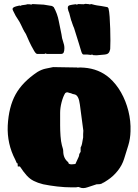

<svg xmlns="http://www.w3.org/2000/svg" viewBox="-20 -937 715 993"><path d="M352 32Q315 32 276 27.5Q237 23 203 16Q175 9 155 -1Q135 -11 118.5 -29Q102 -47 83 -76H72L71 -92Q70 -92 69.5 -92.5Q69 -93 67 -93L59 -111Q16 -193 20 -287Q25 -384 60.5 -448.5Q96 -513 174 -565Q196 -578 216 -582Q236 -586 255 -590Q281 -590 312 -589Q343 -588 374 -588H378Q380 -588 380 -587Q385 -588 395 -588Q405 -588 415 -587Q492 -581 546 -534Q581 -503 606 -459Q631 -415 644 -363Q657 -311 655 -258Q654 -219 643.5 -185Q633 -151 622 -116Q612 -83 589 -54Q566 -25 537 -6L515 8Q514 9 514 7.5Q514 6 509 11Q507 13 504 13Q500 16 486 16H480Q457 23 433 31.5Q409 40 392 32Q386 29 380.5 30.5Q375 32 373 32ZM350 -87Q356 -87 362.5 -88Q369 -89 370 -89L387 -126Q388 -129 389 -132.5Q390 -136 390 -140L397 -152V-174Q402 -183 404 -192.5Q406 -202 410 -226V-243L411 -261L393 -397Q387 -445 365 -449Q354 -451 351 -453Q348 -455 341 -456Q338 -457 331 -459Q324 -461 317 -455Q306 -437 298.5 -408Q291 -379 291 -353V-323Q291 -314 291 -288Q291 -262 293 -233.5Q295 -205 300 -186Q305 -170 306 -165Q307 -160 307 -156Q307 -118 333 -98Q333 -87 350 -87ZM449 -653 431 -655H412Q405 -655 400 -672Q396 -687 388 -712Q380 -737 373 -760Q366 -783 363 -792Q361 -796 358.5 -802.5Q356 -809 353 -818Q352 -821 351 -824.5Q350 -828 348 -832Q345 -842 342 -854.5Q339 -867 338 -870Q336 -874 335 -877.5Q334 -881 333 -883Q332 -885 332 -888Q332 -891 331 -892Q330 -894 330.5 -895.5Q331 -897 331 -899Q331 -907 341 -910Q345 -911 352.5 -912.5Q360 -914 370 -915H374Q374 -913 377 -913L385 -916L412 -915L417 -916Q418 -916 419 -916.5Q420 -917 421 -917H424L434 -916Q442 -916 444 -914L452 -916Q464 -913 469.5 -911.5Q475 -910 482 -909Q489 -908 503 -906L536 -900L541 -894Q545 -879 547 -850Q549 -821 550 -788.5Q551 -756 551 -727Q551 -698 550 -683Q547 -668 540.5 -662Q534 -656 523 -655L479 -651L461 -652L457 -655ZM210 -658H173Q166 -658 157 -673Q148 -689 142.5 -699Q137 -709 131 -722.5Q125 -736 114 -761Q110 -767 106.5 -773Q103 -779 100 -785L88 -810Q85 -816 80.5 -824.5Q76 -833 72 -838Q62 -851 48 -881Q45 -887 45 -890Q45 -896 52 -900Q60 -904 79 -908H82Q83 -907 85 -907H86L93 -910L108 -912L115 -913Q117 -913 118 -914Q119 -915 120 -915H130Q137 -915 141 -913L148 -916L206 -913L249 -906L258 -900Q277 -866 284 -828Q291 -790 298 -759Q300 -739 306.5 -721.5Q313 -704 313 -688Q313 -674 309.5 -666Q306 -658 295 -658H221L217 -661Z"/></svg>

Font: Sigmar
Style: Regular
Weight: 400
Designer: Vernon Adams
Foundry: Vernon Adams
Version: Version 1.000; ttfautohint (v1.8.4.7-5d5b);gftools[0.9.24]